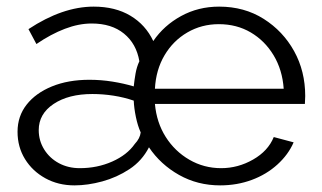

<svg xmlns="http://www.w3.org/2000/svg" viewBox="-20 -550 972 580"><path d="M205 10Q156 10 117 -11.5Q78 -33 55.5 -69.5Q33 -106 33 -152Q33 -199 60.5 -234Q88 -269 137 -289Q186 -309 250 -309Q285 -309 319.5 -303.5Q354 -298 384 -289Q386 -308 389.5 -328Q393 -348 401 -365Q392 -418 354.5 -448.5Q317 -479 257 -479Q218 -479 176 -463Q134 -447 90 -417L66 -462Q169 -530 263 -530Q328 -530 374 -502.5Q420 -475 443 -426Q475 -473 527 -501.5Q579 -530 642 -530Q718 -530 776.5 -493Q835 -456 868.5 -395.5Q902 -335 902 -260Q902 -255 901.5 -247.5Q901 -240 901 -236H448Q453 -180 480.5 -136.5Q508 -93 552 -67.5Q596 -42 648 -42Q699 -42 744.5 -68Q790 -94 807 -136L867 -120Q851 -83 818 -53Q785 -23 740.5 -6.5Q696 10 645 10Q577 10 521 -21.5Q465 -53 430 -105Q409 -64 371 -39Q333 -14 289 -2Q245 10 205 10ZM221 -42Q274 -42 319 -62Q364 -82 387 -115Q403 -132 405 -150Q396 -170 390.5 -196.5Q385 -223 384 -246Q355 -256 323 -261Q291 -266 259 -266Q187 -266 142 -236Q97 -206 97 -157Q97 -125 113.5 -98.5Q130 -72 158 -57Q186 -42 221 -42ZM837 -282Q833 -339 806.5 -383Q780 -427 737.5 -452Q695 -477 641 -477Q589 -477 546 -452Q503 -427 477 -383Q451 -339 448 -282Z"/></svg>

Font: Raleway Thin
Style: Regular
Weight: 400
Version: Version 4.026